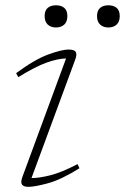

<svg xmlns="http://www.w3.org/2000/svg" viewBox="-20 -714 484 744"><path d="M67 -29 236 -487.5Q204.5 -487 160.8 -471.5Q117 -456 51 -415L42.5 -430.5Q115 -484 167.2 -503Q219.5 -522 245.5 -522Q268 -522 273.5 -512.8Q279 -503.5 271.5 -483L102 -24Q132 -24 175 -34.8Q218 -45.5 280.5 -78L288 -62Q216.5 -17.5 165.5 -3.8Q114.5 10 90 10Q71.5 10 65.2 1.2Q59 -7.5 67 -29ZM197 -607.5Q177 -607.5 165 -618.8Q153 -630 153 -651.5Q153 -673.5 165 -683.5Q177 -693.5 197 -693.5Q217 -693.5 229 -683.5Q241 -673.5 241 -651.5Q241 -630 229 -618.8Q217 -607.5 197 -607.5ZM400 -607.5Q380 -607.5 368 -618.8Q356 -630 356 -651.5Q356 -673.5 368 -683.5Q380 -693.5 400 -693.5Q420 -693.5 432 -683.5Q444 -673.5 444 -651.5Q444 -630 432 -618.8Q420 -607.5 400 -607.5Z"/></svg>

Font: Newsreader Caption ExtraLight
Style: Italic
Weight: 275
Italic angle: -17°
Designer: Hugues Gentile
Foundry: Production Type
Version: Version 1.001